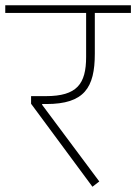

<svg xmlns="http://www.w3.org/2000/svg" viewBox="-40 -718 517 729"><path d="M311 -9 337 -29 120 -320V-323H136C280 -323 320 -385 320 -514V-669H457V-698H-20V-669H287V-502C287 -399 252 -353 134 -353H78V-324Z"/></svg>

Font: IBM Plex Devanagari ExtraLight
Style: Regular
Weight: 200
Designer: Mike Abbink, Paul van der Laan, Pieter van Rosmalen, Erin McLaughlin
Foundry: Bold Monday
Version: Version 1.0